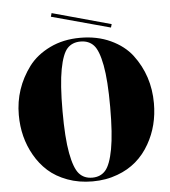

<svg xmlns="http://www.w3.org/2000/svg" viewBox="-58 -909 862 971"><g transform="rotate(-5 373.0 -423.0)"><path d="M82 -152Q30 -243 30 -357Q30 -491 111 -600Q151 -653 219 -686Q287 -719 373 -719Q459 -719 527 -687.5Q595 -656 635 -604Q716 -497 716 -357Q716 -243 664 -152Q607 -51 500 -12Q442 10 373 10Q304 10 246 -11.5Q188 -33 148.5 -68.5Q109 -104 82 -152ZM306 -37.5Q331 -9 373 -9Q415 -9 440 -37.5Q465 -66 479.5 -143.5Q494 -221 494 -357Q494 -493 479.5 -569.5Q465 -646 440 -673Q415 -700 373 -700Q331 -700 306 -673Q281 -646 266.5 -569.5Q252 -493 252 -357Q252 -221 266.5 -143.5Q281 -66 306 -37.5ZM235 -838 240 -856 538 -774 533 -757Z"/></g></svg>

Font: Elsie Black
Style: Regular
Weight: 900
Designer: Alejandro Inler
Foundry: Alejandro Inler
Version: 1.002